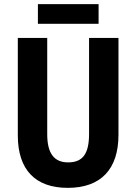

<svg xmlns="http://www.w3.org/2000/svg" viewBox="-20 -897 658 927"><path d="M456 -877H163V-782H456ZM552 -246V-714H410V-250C410 -154 379 -113 309 -113C243 -113 208 -154 208 -249V-714H66V-243C66 -77 151 10 307 10C468 10 552 -81 552 -246Z"/></svg>

Font: Noto Sans Lao Looped Condensed
Style: Bold
Weight: 700
Width: 3
Designer: Mark Frömberg, Ben Mitchell
Foundry: The Fontpad Ltd
Version: Version 1.002